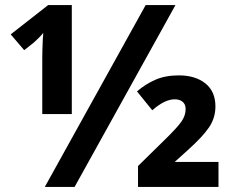

<svg xmlns="http://www.w3.org/2000/svg" viewBox="-20 -734 914 754"><path d="M156 0 552 -714H669L273 0ZM146 -286V-504Q146 -517 146.5 -538Q147 -559 148 -578.5Q149 -598 150 -605Q144 -597 132.5 -585.5Q121 -574 113 -567L75 -537L22 -599L169 -714H262V-286ZM522 0V-82L631 -189Q676 -233 692.5 -256.5Q709 -280 709 -306Q709 -324 697.5 -334Q686 -344 666 -344Q627 -344 578 -301L518 -375Q550 -403 589.5 -420.5Q629 -438 682 -438Q747 -438 786.5 -406.5Q826 -375 826 -316Q826 -271 801 -234Q776 -197 717 -144L666 -98H838V0Z"/></svg>

Font: Noto IKEA Simplified Chinese
Style: Bold
Weight: 700
Designer: Monotype Design Team
Foundry: Monotype Imaging Inc.
Version: Version 1.100